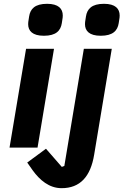

<svg xmlns="http://www.w3.org/2000/svg" viewBox="-20 -771 645 1003"><path d="M29.8 0H176.1L262.1 -516H116.1ZM122.2 78.1 150.9 119C187.1 169 236.2 212 301.8 212C398.1 212 453.1 152 471.9 36.9L563.9 -516H418L316.1 95.9L302.9 100.9L220.2 6ZM127.1 -644.9C127.1 -610.1 149.1 -584.2 209.2 -584.2C273.1 -584.2 296.9 -611.2 302.9 -649.9C307.9 -680 307.9 -682.9 307.9 -690C307.9 -725.1 285.9 -751.1 225.9 -751.1C161.9 -751.1 138.1 -724.1 132.1 -685C127.1 -654.8 127.1 -652 127.1 -644.9ZM424 -644.9C424 -610.1 446 -584.2 506 -584.2C570 -584.2 594.1 -611.2 600.1 -649.9C605.1 -680 605.1 -682.9 605.1 -690C605.1 -725.1 583.1 -751.1 523.1 -751.1C459.2 -751.1 435 -724.1 429 -685C424 -654.8 424 -652 424 -644.9Z"/></svg>

Font: Margiela Mono Italic Bold It
Style: Regular
Weight: 700
Designer: Mike Abbink, Paul van der Laan, Pieter van Rosmalen
Foundry: Bold Monday
Version: Version 2.003 2021